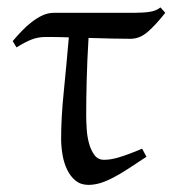

<svg xmlns="http://www.w3.org/2000/svg" viewBox="-20 -489 470 523"><path d="M378.9 -62Q351.1 -43.5 328.9 -29.1Q306.6 -14.6 287.8 -4.9Q269 4.9 252.7 9.8Q236.3 14.6 220.7 14.6Q200.2 14.6 186 3.2Q171.9 -8.3 163.1 -26.4Q154.3 -44.4 150.4 -66.9Q146.5 -89.4 146.5 -111.3Q146.5 -168 153.6 -238Q160.6 -308.1 167.5 -387.2Q154.8 -387.7 143.8 -387.9Q132.8 -388.2 124 -388.2H104Q84 -388.2 66.7 -381.6Q49.3 -375 24.9 -359.9L14.6 -377Q26.4 -391.1 39.6 -404.8Q52.7 -418.5 66.9 -429.4Q81.1 -440.4 96.2 -447.3Q111.3 -454.1 127 -454.1H345.7Q370.1 -454.1 387.9 -456.8Q405.8 -459.5 417 -468.8L430.2 -454.1Q405.3 -422.4 383.1 -402.8Q360.8 -383.3 335.4 -383.3Q314.5 -383.3 283.9 -384Q253.4 -384.8 221.2 -385.7Q217.3 -321.3 216.1 -269Q214.8 -216.8 214.8 -175.3Q214.8 -159.7 216.1 -138.7Q217.3 -117.7 222.4 -98.9Q227.5 -80.1 237.1 -66.9Q246.6 -53.7 263.7 -53.7Q272.9 -53.7 283 -55.4Q293 -57.1 305.2 -60.8Q317.4 -64.5 332.5 -70.1Q347.7 -75.7 367.2 -84Z"/></svg>

Font: Noto Serif Devanagari
Style: Regular
Weight: 400
Designer: Monotype Design Team
Foundry: Monotype Imaging Inc.
Version: Version 1.01